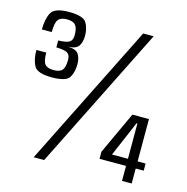

<svg xmlns="http://www.w3.org/2000/svg" viewBox="-102 -778 854 875"><g transform="rotate(15 325.5 -340.5)"><path d="M117.2 -372.9Q185.2 -372.9 200.6 -397.9Q216 -423 216 -461.6Q216 -488 204.5 -507.1Q193 -526.2 153.6 -527.2Q192.5 -528.2 204.2 -547.4Q216 -566.7 216 -594.1Q216 -630.8 200.5 -656.1Q185 -681.4 117.4 -681.4Q50.5 -681.4 34.5 -651.6Q18.4 -621.8 18.4 -572.3H64.9Q64.9 -617.2 77 -631.8Q89.1 -646.4 117.6 -646.4Q146.2 -646.4 158 -632.6Q169.7 -618.9 169.7 -584.7Q169.7 -561.7 155.6 -552.7Q141.5 -543.8 103.3 -542.9V-510.3Q141.6 -509.7 155.7 -501Q169.7 -492.2 169.7 -469.8Q169.7 -434.6 158.4 -420.9Q147 -407.1 117.6 -407.1Q87.5 -407.1 76.2 -421.4Q64.9 -435.8 64.9 -475.6H18.4Q18.4 -430.2 34 -401.5Q49.7 -372.9 117.2 -372.9ZM133 0H182.4L518.6 -674H469.2ZM549.8 0H595.5V-70.7H633.2V-104.4H595.5V-304H517.3L424.8 -104.3V-70.7H549.8ZM474.6 -104.4 545.9 -271H549.8V-104.4Z"/></g></svg>

Font: Anybody Thin Condensed
Style: Regular
Weight: 100
Width: 3
Version: Version 1.113;gftools[0.9.25]